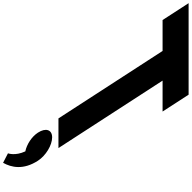

<svg xmlns="http://www.w3.org/2000/svg" viewBox="-490 -846 1216 1217"><g transform="rotate(90 117.5 -237.0)"><path d="M378.9 40C428.9 40 494.8 80 527.2 130C587.4 223 569.7 299 540.4 351L480.3 320C480.3 320 498.1 275 468 210C424.2 201 375.1 170 349.2 130C316.8 80 330.9 40 378.9 40ZM-364.5 -660H-168.5L259 0H447L19.5 -660H215.5L108.6 -825H-471.4Z"/></g></svg>

Font: Hussar
Style: BdOpOblSeven
Weight: 700
Foundry: Cannot Into Space Fonts
Version: Version 2.00